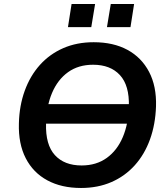

<svg xmlns="http://www.w3.org/2000/svg" viewBox="-20 -925 835 955"><path d="M142 -310 157 -407H688L672 -310ZM383 10Q286 10 215.5 -28Q145 -66 108 -138Q71 -210 74 -311Q76 -399 103 -473.5Q130 -548 178.5 -602Q227 -656 294.5 -685.5Q362 -715 446 -715Q544 -715 614 -677Q684 -639 721.5 -567.5Q759 -496 756 -396Q753 -306 726 -231.5Q699 -157 650.5 -103Q602 -49 534.5 -19.5Q467 10 383 10ZM386 -102Q459 -102 511 -139.5Q563 -177 591 -243.5Q619 -310 621 -396Q624 -500 576.5 -551.5Q529 -603 443 -603Q370 -603 318.5 -566Q267 -529 239 -463Q211 -397 209 -310Q206 -205 253 -153.5Q300 -102 386 -102ZM512 -790 531 -905H647L629 -790ZM318 -790 336 -905H453L434 -790Z"/></svg>

Font: Nunito Sans 11pt
Style: Bold Italic
Weight: 700
Italic angle: -9°
Version: Version 3.101;gftools[0.9.27]